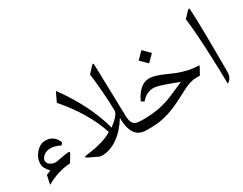

<svg xmlns="http://www.w3.org/2000/svg" viewBox="-82 -1225 2159 1704"><g transform="rotate(-30 998.0 -373.0)"><path d="M334 -282.2C311.5 -340.3 270.5 -369.6 210.9 -369.6C175.3 -369.6 143.6 -353.5 114.7 -320.8C85.9 -288.1 71.3 -251.5 71.3 -210.9C71.3 -181.2 87.4 -150.4 119.1 -117.7C94.7 -107.4 74.7 -99.1 73.2 -98.6L53.7 -7.3C133.3 -53.7 215.8 -79.6 301.3 -84.5L340.8 -148.4C347.2 -157.7 350.1 -165.5 350.1 -170.9C350.1 -175.8 347.2 -178.2 340.8 -178.2C327.1 -178.2 281.2 -170.9 203.1 -155.8C180.7 -155.8 161.1 -161.6 144 -172.9C127 -184.1 118.2 -198.2 118.2 -216.3C118.2 -231 127.4 -246.6 145.5 -263.2C163.6 -279.3 188.5 -287.6 219.7 -287.6C246.6 -287.6 278.8 -278.3 317.4 -259.8Z M849.6 -678.2C854 -651.9 860.4 -595.7 867.7 -509.8C875 -423.3 878.9 -351.6 878.9 -293.5C878.9 -263.7 846.2 -224.1 780.3 -174.8C759.3 -255.4 726.6 -341.8 681.6 -433.1C636.2 -524.4 580.6 -614.7 514.6 -704.1L469.2 -608.4C599.1 -458 689.5 -306.6 739.7 -153.8C704.1 -132.3 665 -115.7 622.6 -104C580.1 -91.8 527.8 -82 465.8 -74.7C453.1 -73.2 446.8 -70.3 446.8 -66.4C446.8 -61 452.1 -56.2 462.4 -51.3L556.2 -6.8C564 -3.4 572.8 -1.5 583 -1.5C638.7 -1.5 692.9 -20 745.6 -56.6C797.9 -93.3 845.2 -145 886.7 -211.9C888.2 -69.8 936 0 1034.2 0H1053.2C1064.9 0 1067.9 -12.7 1067.9 -46.4V-49.8C1067.9 -84.5 1064.9 -97.2 1053.2 -97.2H1033.7C997.6 -97.2 973.1 -105.5 960.4 -122.6C947.8 -139.2 940.9 -166.5 939.9 -205.1L926.8 -728C926.8 -754.9 918.5 -752.4 904.8 -737.8Z M1285.6 -569.8 1353.5 -502 1421.4 -569.8 1353.5 -638.2ZM1048.3 -97.2C1029.3 -97.2 1026.4 -85.4 1026.4 -50.8V-45.9C1026.4 -11.2 1028.8 0 1048.3 0H1085.4C1122.6 0 1159.2 -3.4 1194.8 -10.3C1266.6 -23.4 1321.8 -45.9 1377 -71.8C1431.6 -97.7 1479.5 -125 1522.9 -146.5C1566.4 -168 1612.3 -182.6 1650.9 -182.6H1689.5L1727.5 -251.5C1729 -254.9 1730 -257.3 1730 -259.3C1730 -263.7 1726.6 -265.6 1720.2 -265.6C1684.6 -266.1 1648.4 -270.5 1612.3 -279.3C1576.2 -287.6 1543.9 -297.9 1515.1 -309.6C1486.3 -321.3 1458.5 -333 1432.1 -345.2C1379.4 -368.7 1326.7 -387.2 1286.1 -387.2C1219.2 -387.2 1164.1 -340.3 1120.6 -247.1L1149.9 -229C1184.6 -272.5 1227.5 -293.9 1278.3 -293.9C1284.7 -293.9 1292 -293.5 1300.3 -292C1317.4 -289.1 1344.2 -280.3 1363.8 -274.4C1373 -271.5 1386.2 -267.1 1402.3 -261.2C1418.5 -255.4 1430.7 -251 1439.5 -247.6C1448.2 -244.1 1461.9 -239.3 1480 -232.4C1498 -225.6 1509.8 -221.2 1516.1 -218.8L1377.9 -158.7C1283.7 -117.7 1186 -97.2 1085.4 -97.2Z M1908.7 -725.6C1907.2 -748.5 1901.4 -752 1888.2 -738.3L1832 -678.2C1843.8 -585 1852.5 -465.8 1858.9 -320.8C1865.2 -175.8 1868.2 -67.9 1868.2 2.9C1901.4 -14.2 1918 -45.4 1918 -91.3C1918 -411.1 1915 -622.6 1908.7 -725.6Z"/></g></svg>

Font: Parastoo
Style: Regular
Weight: 400
Foundry: Saber Rastikerdar (saber.rastikerdar@gmail.com)
Version: Version 2.0.1